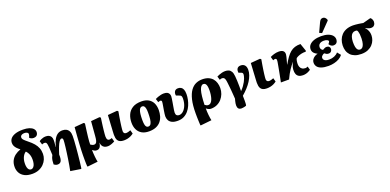

<svg xmlns="http://www.w3.org/2000/svg" viewBox="3 -2003 6925 3412"><g transform="rotate(-20 3465.5 -297.0)"><path d="M283 16Q194 16 136.5 -14Q79 -44 51.5 -94.5Q24 -145 24 -205Q24 -273 49.5 -324Q75 -375 121 -410Q167 -445 229 -466Q196 -491 172.5 -515Q149 -539 136.5 -566Q124 -593 124 -624Q124 -671 153 -706Q182 -741 240.5 -761Q299 -781 387 -781Q458 -781 506.5 -765Q555 -749 580 -721Q605 -693 605 -659Q605 -640 597.5 -620.5Q590 -601 571 -588.5Q552 -576 520 -576Q497 -576 477 -584.5Q457 -593 444 -606Q454 -631 458.5 -646Q463 -661 463 -672Q463 -684 454.5 -693Q446 -702 430 -708Q414 -714 390 -714Q371 -714 353.5 -708Q336 -702 325 -690Q314 -678 314 -658Q314 -647 318 -637Q322 -627 332 -615Q342 -603 361 -586.5Q380 -570 408 -547Q464 -503 502 -458.5Q540 -414 559 -364.5Q578 -315 578 -255Q578 -204 558.5 -156Q539 -108 501 -69Q463 -30 408 -7Q353 16 283 16ZM286 -67Q313 -67 332 -87.5Q351 -108 360.5 -143Q370 -178 370 -222Q370 -263 362.5 -293Q355 -323 341 -348Q327 -373 306 -396Q291 -388 275.5 -372Q260 -356 246.5 -331Q233 -306 224.5 -272Q216 -238 216 -193Q216 -155 224 -126.5Q232 -98 247.5 -82.5Q263 -67 286 -67Z M1119 230 928 200Q938 152 947.5 97Q957 42 965.5 -15Q974 -72 981.5 -126Q989 -180 994.5 -226.5Q1000 -273 1003 -307Q1006 -341 1006 -358Q1006 -378 999.5 -388Q993 -398 979 -398Q968 -398 957 -390Q946 -382 935.5 -367Q925 -352 913.5 -330Q902 -308 891 -280Q880 -252 868 -217.5Q856 -183 844 -144Q846 -103 842 -73Q838 -43 828 -23.5Q818 -4 801 5Q784 14 760 14Q740 14 719.5 4.5Q699 -5 691 -12Q691 -52 695.5 -82.5Q700 -113 708.5 -137Q717 -161 728 -179Q726 -211 725 -234.5Q724 -258 723 -274.5Q722 -291 721.5 -302.5Q721 -314 720 -324Q717 -364 712 -386.5Q707 -409 697 -418.5Q687 -428 666 -428Q654 -428 643 -425Q632 -422 621 -416L600 -484Q617 -498 638 -508Q659 -518 682 -523.5Q705 -529 730 -529Q761 -529 785.5 -518.5Q810 -508 825.5 -484Q841 -460 841 -418Q841 -408 840.5 -396.5Q840 -385 839 -370Q838 -355 836 -335.5Q834 -316 832 -291L835 -290Q854 -370 882.5 -423Q911 -476 950 -502.5Q989 -529 1041 -529Q1083 -529 1114.5 -513.5Q1146 -498 1164.5 -464Q1183 -430 1183 -374Q1183 -336 1180 -282.5Q1177 -229 1171.5 -165.5Q1166 -102 1159.5 -34.5Q1153 33 1145.5 99.5Q1138 166 1130 225Z M1252 230 1241 225Q1239 200 1238 170.5Q1237 141 1237 103Q1237 65 1237 17Q1237 -21 1239.5 -76.5Q1242 -132 1246 -201.5Q1250 -271 1256 -349Q1262 -427 1269 -508L1444 -523L1464 -507Q1452 -422 1444.5 -361.5Q1437 -301 1432 -258Q1427 -215 1425 -182.5Q1423 -150 1423 -122Q1436 -112 1454.5 -104Q1473 -96 1489 -96Q1510 -96 1524 -108.5Q1538 -121 1546 -151.5Q1554 -182 1558 -236L1580 -508L1745 -523L1765 -507Q1760 -473 1754.5 -433.5Q1749 -394 1744 -354Q1739 -314 1735 -277Q1731 -240 1728.5 -210Q1726 -180 1726 -162Q1726 -142 1730.5 -125Q1735 -108 1746 -98Q1757 -88 1775 -88Q1786 -88 1799 -91.5Q1812 -95 1823 -100L1843 -29Q1829 -21 1812 -13Q1795 -5 1776.5 1Q1758 7 1741.5 10.5Q1725 14 1711 14Q1672 14 1645.5 0Q1619 -14 1605 -40Q1591 -66 1589 -99H1588Q1585 -66 1575 -40.5Q1565 -15 1547 -0.5Q1529 14 1501 14Q1473 14 1453 2Q1433 -10 1421 -20H1420Q1420 4 1422 36Q1424 68 1427 102Q1430 136 1434.5 164Q1439 192 1443 209Z M2014 14Q1968 14 1941 1Q1914 -12 1900.5 -33.5Q1887 -55 1882.5 -82Q1878 -109 1878 -136Q1878 -141 1878 -147.5Q1878 -154 1878.5 -162Q1879 -170 1879.5 -180.5Q1880 -191 1880.5 -203Q1881 -215 1882 -230Q1883 -245 1884 -262.5Q1885 -280 1886 -300.5Q1887 -321 1888.5 -344Q1890 -367 1891.5 -392.5Q1893 -418 1894.5 -447Q1896 -476 1898 -508L2076 -523L2096 -507Q2086 -452 2078 -403Q2070 -354 2064 -313.5Q2058 -273 2054 -240.5Q2050 -208 2048 -185Q2046 -162 2046 -149Q2046 -133 2051.5 -121Q2057 -109 2068 -102.5Q2079 -96 2097 -96Q2115 -96 2138.5 -102.5Q2162 -109 2180 -117L2199 -48Q2173 -28 2144 -14Q2115 0 2082 7Q2049 14 2014 14Z M2490 16Q2408 16 2354 -15.5Q2300 -47 2272.5 -103Q2245 -159 2245 -234Q2245 -317 2274.5 -384.5Q2304 -452 2368.5 -492Q2433 -532 2536 -532Q2615 -532 2669 -502Q2723 -472 2750.5 -416.5Q2778 -361 2778 -283Q2778 -224 2762.5 -170Q2747 -116 2713 -74Q2679 -32 2624 -8Q2569 16 2490 16ZM2503 -69Q2537 -69 2554.5 -99Q2572 -129 2578 -182.5Q2584 -236 2584 -306Q2584 -349 2578 -379.5Q2572 -410 2559 -427Q2546 -444 2522 -444Q2504 -444 2489 -433.5Q2474 -423 2463.5 -397Q2453 -371 2447.5 -326Q2442 -281 2442 -214Q2442 -168 2447.5 -135.5Q2453 -103 2466.5 -86Q2480 -69 2503 -69Z M3033 14Q2964 14 2923.5 -6.5Q2883 -27 2865.5 -61.5Q2848 -96 2848 -138Q2848 -154 2852 -182.5Q2856 -211 2861 -244Q2866 -277 2872 -309Q2878 -341 2881.5 -366.5Q2885 -392 2885 -402Q2885 -415 2878 -421.5Q2871 -428 2859 -428Q2851 -428 2839.5 -424.5Q2828 -421 2817 -416L2796 -484Q2817 -495 2845 -505.5Q2873 -516 2903.5 -522.5Q2934 -529 2959 -529Q3003 -529 3027 -515.5Q3051 -502 3060.5 -481Q3070 -460 3070 -437Q3070 -422 3065.5 -392.5Q3061 -363 3055 -327Q3049 -291 3042.5 -254.5Q3036 -218 3031.5 -188Q3027 -158 3027 -141Q3027 -105 3044 -89Q3061 -73 3090 -73Q3115 -73 3139 -85.5Q3163 -98 3183 -121Q3203 -144 3218.5 -175.5Q3234 -207 3243 -245.5Q3252 -284 3252 -327Q3252 -354 3246.5 -368.5Q3241 -383 3228 -390.5Q3215 -398 3191 -406L3152 -420Q3144 -466 3164 -497.5Q3184 -529 3230 -529Q3261 -529 3285.5 -515Q3310 -501 3324 -468.5Q3338 -436 3338 -381Q3338 -333 3327 -278.5Q3316 -224 3293.5 -172.5Q3271 -121 3235 -78.5Q3199 -36 3149 -11Q3099 14 3033 14Z M3388 230 3380 225Q3378 194 3377 168Q3376 142 3375 116Q3374 90 3373.5 62Q3373 34 3373 -2Q3373 -156 3398 -258Q3423 -360 3466 -420Q3509 -480 3565.5 -505.5Q3622 -531 3686 -531Q3754 -531 3802.5 -510.5Q3851 -490 3881 -455Q3911 -420 3925 -374Q3939 -328 3939 -278Q3939 -220 3919 -167.5Q3899 -115 3862.5 -74Q3826 -33 3774.5 -9.5Q3723 14 3659 14Q3641 14 3617 4.5Q3593 -5 3574 -23H3573Q3572 6 3574 38.5Q3576 71 3579 103Q3582 135 3586.5 162.5Q3591 190 3595 208ZM3635 -64Q3666 -64 3687 -86Q3708 -108 3720.5 -144Q3733 -180 3739 -223Q3745 -266 3745 -308Q3745 -355 3738 -385.5Q3731 -416 3716 -430.5Q3701 -445 3679 -445Q3655 -445 3636.5 -424Q3618 -403 3604.5 -359.5Q3591 -316 3583.5 -249Q3576 -182 3573 -90Q3589 -78 3604.5 -71Q3620 -64 3635 -64Z M4175 194Q4132 194 4114.5 172Q4097 150 4097 112Q4097 94 4100.5 72.5Q4104 51 4109.5 29.5Q4115 8 4120 -8Q4116 -61 4113.5 -98.5Q4111 -136 4108 -168.5Q4105 -201 4101.5 -235Q4098 -269 4093 -314Q4088 -363 4079.5 -387Q4071 -411 4057.5 -419.5Q4044 -428 4023 -428Q4015 -428 4005 -425.5Q3995 -423 3981 -416L3960 -484Q3978 -493 4004 -503.5Q4030 -514 4060.5 -521.5Q4091 -529 4122 -529Q4157 -529 4186.5 -517Q4216 -505 4235 -473Q4254 -441 4259 -383Q4263 -344 4265 -293.5Q4267 -243 4267.5 -191.5Q4268 -140 4267 -97Q4302 -133 4326.5 -167Q4351 -201 4367.5 -232Q4384 -263 4393.5 -289Q4403 -315 4407 -334Q4411 -353 4411 -363Q4411 -380 4404 -389.5Q4397 -399 4375 -406L4335 -420Q4328 -472 4349 -500.5Q4370 -529 4415 -529Q4463 -529 4490 -499Q4517 -469 4517 -411Q4517 -362 4499 -310.5Q4481 -259 4448 -207Q4415 -155 4369.5 -105.5Q4324 -56 4269 -9Q4269 1 4269 18.5Q4269 36 4269.5 53Q4270 70 4270 79Q4270 112 4268.5 137.5Q4267 163 4262 176Q4240 185 4213.5 189.5Q4187 194 4175 194Z M4717 14Q4671 14 4644 1Q4617 -12 4603.5 -33.5Q4590 -55 4585.5 -82Q4581 -109 4581 -136Q4581 -141 4581 -147.5Q4581 -154 4581.5 -162Q4582 -170 4582.5 -180.5Q4583 -191 4583.5 -203Q4584 -215 4585 -230Q4586 -245 4587 -262.5Q4588 -280 4589 -300.5Q4590 -321 4591.5 -344Q4593 -367 4594.5 -392.5Q4596 -418 4597.5 -447Q4599 -476 4601 -508L4779 -523L4799 -507Q4789 -452 4781 -403Q4773 -354 4767 -313.5Q4761 -273 4757 -240.5Q4753 -208 4751 -185Q4749 -162 4749 -149Q4749 -133 4754.5 -121Q4760 -109 4771 -102.5Q4782 -96 4800 -96Q4818 -96 4841.5 -102.5Q4865 -109 4883 -117L4902 -48Q4876 -28 4847 -14Q4818 0 4785 7Q4752 14 4717 14Z M5399 14Q5354 14 5323.5 -3Q5293 -20 5279.5 -54Q5266 -88 5269 -138Q5270 -161 5275.5 -182Q5281 -203 5290.5 -225.5Q5300 -248 5315 -274Q5291 -247 5269.5 -220Q5248 -193 5227.5 -162Q5207 -131 5185 -91.5Q5163 -52 5139 0H4985Q5000 -73 5011 -131Q5022 -189 5030.5 -232.5Q5039 -276 5044 -306.5Q5049 -337 5052.5 -355Q5056 -373 5056 -380Q5059 -408 5052 -418Q5045 -428 5030 -428Q5022 -428 5012.5 -425.5Q5003 -423 4991 -417L4971 -487Q4997 -501 5041.5 -515Q5086 -529 5134 -529Q5190 -529 5217.5 -505Q5245 -481 5240 -434Q5239 -421 5233 -395.5Q5227 -370 5217.5 -335.5Q5208 -301 5197 -262L5200 -261Q5239 -329 5275 -379Q5311 -429 5350 -461.5Q5389 -494 5436.5 -509Q5484 -524 5545 -523L5594 -380L5587 -363Q5542 -365 5503 -356Q5464 -347 5436.5 -334Q5409 -321 5396 -309Q5389 -294 5385.5 -281.5Q5382 -269 5380.5 -255.5Q5379 -242 5377 -223Q5374 -185 5384.5 -155Q5395 -125 5420 -107.5Q5445 -90 5485 -90Q5494 -90 5503.5 -93Q5513 -96 5528 -103L5547 -35Q5531 -24 5509 -12.5Q5487 -1 5459.5 6.5Q5432 14 5399 14Z M5885 14Q5804 14 5751.5 -4Q5699 -22 5674.5 -54.5Q5650 -87 5650 -130Q5650 -162 5667 -188Q5684 -214 5711.5 -232Q5739 -250 5771 -256V-258Q5747 -269 5726.5 -284.5Q5706 -300 5694 -321.5Q5682 -343 5682 -371Q5682 -421 5714 -456Q5746 -491 5803 -510Q5860 -529 5934 -529Q6013 -529 6066 -509.5Q6119 -490 6146 -457.5Q6173 -425 6173 -384Q6173 -350 6153.5 -324.5Q6134 -299 6090 -299Q6073 -299 6057.5 -306.5Q6042 -314 6030 -326Q6018 -338 6011 -350Q6026 -369 6032.5 -378.5Q6039 -388 6039 -398Q6039 -413 6015 -425Q5991 -437 5951 -437Q5921 -437 5897 -427.5Q5873 -418 5859 -399Q5845 -380 5845 -351Q5845 -330 5856.5 -313Q5868 -296 5887 -288Q5903 -298 5922.5 -307.5Q5942 -317 5961 -317Q5992 -317 6009 -300.5Q6026 -284 6026 -260Q6026 -231 6008 -211.5Q5990 -192 5959 -192Q5935 -192 5917 -202Q5899 -212 5884 -224Q5862 -216 5842.5 -198.5Q5823 -181 5823 -159Q5823 -137 5835 -122Q5847 -107 5871.5 -98Q5896 -89 5934 -89Q5986 -89 6030.5 -107.5Q6075 -126 6104 -160L6156 -96Q6130 -60 6087 -35.5Q6044 -11 5992 1.5Q5940 14 5885 14ZM5973 -574 5925 -596 6004 -766Q6018 -796 6033.5 -810Q6049 -824 6075 -824Q6100 -824 6117 -808Q6134 -792 6144 -767V-750Z M6506 14Q6436 14 6385 -5.5Q6334 -25 6301.5 -59.5Q6269 -94 6254 -141Q6239 -188 6241 -244Q6243 -298 6261 -346.5Q6279 -395 6314.5 -433Q6350 -471 6404.5 -493Q6459 -515 6534 -515Q6555 -515 6582 -512.5Q6609 -510 6635.5 -506.5Q6662 -503 6685.5 -499Q6709 -495 6722 -492L6869 -531Q6889 -517 6898.5 -493Q6908 -469 6908 -448Q6908 -434 6901.5 -413.5Q6895 -393 6876 -377.5Q6857 -362 6821 -362Q6807 -362 6790 -367.5Q6773 -373 6755.5 -381Q6738 -389 6721 -397L6720 -395Q6742 -374 6756.5 -348.5Q6771 -323 6778 -294Q6785 -265 6784 -232Q6783 -191 6767 -148Q6751 -105 6717.5 -68.5Q6684 -32 6631.5 -9Q6579 14 6506 14ZM6509 -68Q6534 -68 6553.5 -86Q6573 -104 6585 -143.5Q6597 -183 6599 -247Q6600 -294 6596.5 -325Q6593 -356 6586.5 -375Q6580 -394 6571 -405Q6561 -407 6553 -408Q6545 -409 6537 -409Q6506 -409 6483 -389.5Q6460 -370 6447.5 -332.5Q6435 -295 6433 -241Q6432 -181 6440 -143Q6448 -105 6466 -86.5Q6484 -68 6509 -68Z"/></g></svg>

Font: Literata ExtraBold
Style: Italic
Weight: 800
Italic angle: -2°
Designer: Latin by Veronika Burian and Jose Scaglione. Greek by Irene Vlachou. Cyrillic by Vera Evstafieva
Foundry: TypeTogether
Version: Version 3.002